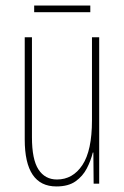

<svg xmlns="http://www.w3.org/2000/svg" viewBox="-20 -661 448 691"><path d="M337 -527V0H317L316 -112H314Q307 -83 292.5 -55Q278 -27 252 -8.5Q226 10 183 10Q69 10 69 -159V-527H95V-167Q95 -87 118.5 -51Q142 -15 185 -15Q242 -15 276.5 -67Q311 -119 311 -228V-527ZM305 -641V-617H103V-641Z"/></svg>

Font: Noto Sans Sinhala UI ExtraCondensed Thin
Style: Regular
Weight: 100
Width: 2
Designer: Jelle Bosma - Monotype Design Team
Foundry: Monotype Imaging Inc.
Version: Version 2.006; ttfautohint (v1.8.4.7-5d5b)